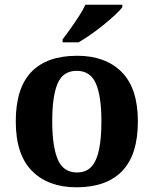

<svg xmlns="http://www.w3.org/2000/svg" viewBox="-20 -786 653 816"><path d="M305 10Q185 10 116 -59.5Q47 -129 47 -270Q47 -411 113 -480Q179 -549 308 -549Q428 -549 497 -480Q566 -411 566 -270Q566 -129 499.5 -59.5Q433 10 305 10ZM307 -53Q346 -53 368.5 -77.5Q391 -102 401 -150.5Q411 -199 411 -270Q411 -377 387.5 -431Q364 -485 306 -485Q248 -485 225 -431.5Q202 -378 202 -270Q202 -164 225.5 -108.5Q249 -53 307 -53ZM246 -619Q261 -638 279.5 -664Q298 -690 315.5 -717Q333 -744 343 -766H500V-756Q491 -743 469.5 -723Q448 -703 421 -681Q394 -659 366 -639.5Q338 -620 314 -606H246Z"/></svg>

Font: Noto Serif Kannada
Style: Bold
Weight: 700
Version: Version 2.003